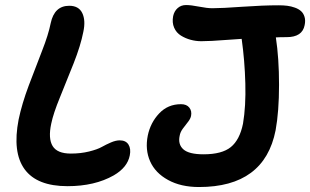

<svg xmlns="http://www.w3.org/2000/svg" viewBox="-20 -733 1236 765"><path d="M772.9 12.2Q700.7 12.2 649.7 -15.9Q598.6 -43.9 578.1 -90.3Q557.6 -136.7 568.8 -192.9Q579.6 -244.6 614.3 -281.2Q648.9 -317.9 701.2 -317.9Q723.6 -317.9 734.4 -304.2Q745.1 -290.5 741.2 -271Q738.8 -259.3 728.5 -246.6Q718.3 -233.9 708.3 -220.2Q698.2 -206.5 695.8 -191.9Q688.5 -157.7 710.7 -137.9Q732.9 -118.2 791 -118.2Q864.3 -118.2 899.7 -147Q935.1 -175.8 948.2 -240.2Q960 -310.1 957.5 -400.6Q955.1 -491.2 942.9 -578.1Q923.3 -577.1 886 -574.2Q848.6 -571.3 825 -570.1Q801.3 -568.8 782.2 -568.8Q760.3 -568.8 739.5 -574.5Q718.8 -580.1 700.7 -591.3Q682.6 -602.5 673.8 -622.8Q665 -643.1 669.9 -668.9Q674.3 -689 688 -700.9Q701.7 -712.9 721.2 -712.9Q741.2 -712.9 773.4 -706.5Q805.7 -700.2 826.2 -700.2Q864.3 -700.2 945.8 -706.1Q1027.3 -711.9 1090.8 -711.9Q1108.9 -711.9 1124.5 -710Q1140.1 -708 1155 -702.6Q1169.9 -697.3 1179.4 -688.7Q1189 -680.2 1193.4 -665.8Q1197.8 -651.4 1193.8 -632.8Q1184.6 -585 1122.1 -585Q1093.3 -585 1079.1 -584Q1091.8 -501 1091.8 -394.8Q1091.8 -288.6 1078.1 -213.9Q1033.7 12.2 772.9 12.2ZM249 8.8Q127.4 8.8 78.1 -58.6Q28.8 -126 54.2 -256.8Q67.4 -319.8 94.5 -392.1Q121.6 -464.4 147.2 -529.5Q172.9 -594.7 182.1 -641.1Q196.8 -710 255.9 -710Q293.9 -710 307.9 -680.7Q321.8 -651.4 312 -606Q301.3 -551.3 273.4 -480.7Q245.6 -410.2 219 -345.5Q192.4 -280.8 184.1 -240.2Q171.4 -181.2 189.7 -151.1Q208 -121.1 262.2 -121.1Q301.8 -121.1 335 -129.4Q368.2 -137.7 385.5 -147.5Q402.8 -157.2 422.1 -165.5Q441.4 -173.8 457 -173.8Q481.4 -173.8 491.9 -157Q502.4 -140.1 497.1 -113.8Q487.8 -65.9 433.1 -34.2Q357.4 8.8 249 8.8Z"/></svg>

Font: Shantell Sans Normal
Style: Italic
Weight: 600
Italic angle: -11.31°
Designer: Stephen Nixon, Anya Danilova, Shantell Martin
Foundry: Arrow Type
Version: Version 1.006;[559af2be0]